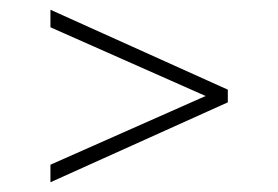

<svg xmlns="http://www.w3.org/2000/svg" viewBox="-20 -577 571 394"><path d="M83.5 -203V-239L415.5 -386V-374L83.5 -521V-557L447.5 -393V-367Z"/></svg>

Font: Encode Sans SC Thin
Style: Regular
Weight: 250
Designer: Multiple Designers
Foundry: Impallari Type
Version: Version 3.002